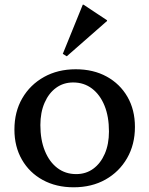

<svg xmlns="http://www.w3.org/2000/svg" viewBox="-20 -795 644 828"><path d="M297.5 12.7Q222.2 12.7 164.5 -18.8Q106.8 -50.3 74.5 -106.6Q42.2 -162.8 42.2 -236.1Q42.2 -313 76.1 -371.3Q110 -429.6 169.7 -463Q229.4 -496.3 306.6 -496.3Q382.6 -496.3 440 -464.8Q497.4 -433.3 529.6 -377.5Q561.9 -321.6 561.9 -247.5Q561.9 -171.6 528 -112.8Q494.1 -54 434.8 -20.6Q375.6 12.7 297.5 12.7ZM308.6 -44.2Q350.7 -44.2 382.2 -67.3Q413.8 -90.4 431.9 -131.9Q449.9 -173.5 449.9 -228Q449.9 -292.3 430.7 -339.4Q411.5 -386.6 376.8 -413Q342.1 -439.4 295.5 -439.4Q253.6 -439.4 221.9 -416.3Q190.2 -393.2 172.2 -351.7Q154.1 -310.1 154.1 -255.6Q154.1 -192.1 173.4 -144.6Q192.6 -97 227.3 -70.6Q262 -44.2 308.6 -44.2ZM268 -552.3 250.8 -562.7 337 -774.9H340.1L441.6 -707.6V-704.5Z"/></svg>

Font: Platypi Light
Style: Regular
Weight: 300
Designer: David Sargent
Foundry: Bolt Cutter Type
Version: Version 1.200